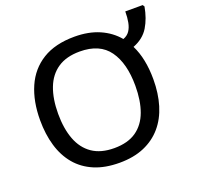

<svg xmlns="http://www.w3.org/2000/svg" viewBox="-133 -901 1078 1053"><g transform="rotate(-20 406.0 -375.0)"><path d="M721.2 -357.9Q721.2 -275.4 700.7 -207.8Q680.2 -140.1 638.7 -91.6Q597.2 -43 535.6 -16.6Q474.1 9.8 391.6 9.8Q307.1 9.8 244.9 -16.6Q182.6 -43 141.6 -91.8Q100.6 -140.6 80.6 -208.5Q60.5 -276.4 60.5 -358.9Q60.5 -468.8 96.7 -551.3Q132.8 -633.8 206.8 -679.4Q280.8 -725.1 393.6 -725.1Q476.1 -725.1 538.6 -697.8Q601.1 -670.4 642.1 -621.1Q666.5 -629.9 679.7 -649.2Q692.9 -668.5 698.2 -696.5Q703.6 -724.6 703.6 -759.8H805.2L812 -749.5Q800.3 -683.1 770.8 -634.3Q741.2 -585.4 679.7 -561.5Q700.7 -519.5 710.9 -468.5Q721.2 -417.5 721.2 -357.9ZM165.5 -357.9Q165.5 -271 189.5 -207.8Q213.4 -144.5 263.4 -110.1Q313.5 -75.7 391.6 -75.7Q470.7 -75.7 520.3 -110.1Q569.8 -144.5 593 -207.8Q616.2 -271 616.2 -357.9Q616.2 -489.3 562.7 -564Q509.3 -638.7 393.1 -638.7Q314.5 -638.7 264.2 -604.7Q213.9 -570.8 189.7 -507.8Q165.5 -444.8 165.5 -357.9Z"/></g></svg>

Font: Open Sans Medium
Style: Regular
Weight: 500
Designer: Monotype Design Team
Foundry: Monotype Imaging Inc.
Version: Version 3.000